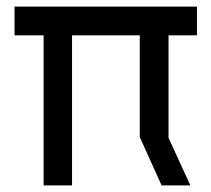

<svg xmlns="http://www.w3.org/2000/svg" viewBox="-20 -561 640 581"><path d="M576 -541H24V-454H112V0H198V-454H403V-146L469 0H556L490 -144V-454H576Z"/></svg>

Font: Kode Mono Medium
Style: Regular
Weight: 500
Monospace: yes
Designer: Isa Ozler
Foundry: Kadena LLC
Version: Version 1.206;gftools[0.9.28]